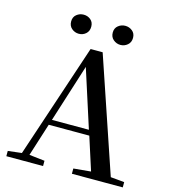

<svg xmlns="http://www.w3.org/2000/svg" viewBox="-132 -1030 999 1134"><g transform="rotate(15 367.5 -463.0)"><path d="M238.8 -809.1Q214.4 -809.1 195.6 -825Q176.8 -840.8 176.8 -868.2Q176.8 -895.5 195.6 -910.6Q214.4 -925.8 238.8 -925.8Q263.7 -925.8 281.7 -910.6Q299.8 -895.5 299.8 -868.2Q299.8 -840.8 281.7 -825Q263.7 -809.1 238.8 -809.1ZM493.2 -809.1Q469.2 -809.1 450.2 -825Q431.2 -840.8 431.2 -868.2Q431.2 -895.5 450.2 -910.6Q469.2 -925.8 493.2 -925.8Q517.6 -925.8 536.4 -910.6Q555.2 -895.5 555.2 -868.2Q555.2 -840.8 536.4 -825Q517.6 -809.1 493.2 -809.1ZM330.1 -630.9 217.8 -276.9H443.8ZM414.1 0V-32.2L520 -42L455.1 -244.1H207L143.1 -43L237.8 -32.2V0H13.2V-32.2L97.2 -42L330.1 -740.2H403.8L641.1 -40L725.1 -32.2V0Z"/></g></svg>

Font: Source Han Serif TW SemiBold
Style: Regular
Weight: 600
Designer: Ryoko NISHIZUKA Ë•øÂ°öÊ∂ºÂ≠ê (kana & ideographs); Frank Grie√ühammer (Latin, Greek & Cyrillic); Wenlong ZHANG Âº†ÊñáÈæô 
Foundry: Adobe
Version: Version 2.003;hotconv 1.1.1;makeotfexe 2.6.0